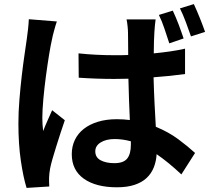

<svg xmlns="http://www.w3.org/2000/svg" viewBox="-20 -863 1040 939"><path d="M914 -685Q903 -717 889 -754.5Q875 -792 860 -822L928 -843Q935 -828 942.5 -810.5Q950 -793 957.5 -774.5Q965 -756 971.5 -738.5Q978 -721 983 -707ZM808 -651Q797 -684 784.5 -722Q772 -760 757 -790L825 -811Q832 -796 839.5 -778.5Q847 -761 854 -742.5Q861 -724 867 -706.5Q873 -689 878 -675ZM258 -758Q255 -750 251.5 -738Q248 -726 244.5 -713Q241 -700 238 -688Q235 -676 234 -669Q228 -644 220 -595Q212 -546 204.5 -490Q197 -434 192 -378.5Q187 -323 187 -286Q187 -272 188 -255Q189 -238 191 -222Q201 -248 212.5 -273.5Q224 -299 235 -324L297 -275Q286 -244 275.5 -211Q265 -178 255 -146.5Q245 -115 237 -87Q229 -59 225 -39Q223 -28 221.5 -14.5Q220 -1 220 7Q220 15 220 26.5Q220 38 221 49L110 56Q94 5 82 -76.5Q70 -158 70 -259Q70 -315 75 -376Q80 -437 86.5 -493Q93 -549 100 -596Q107 -643 111 -672Q114 -693 117 -719.5Q120 -746 121 -769ZM620 -172Q579 -183 541 -183Q499 -183 472.5 -166.5Q446 -150 446 -123Q446 -93 472.5 -79Q499 -65 539 -65Q584 -65 602 -87.5Q620 -110 620 -155ZM885 -501Q850 -496 811 -492Q772 -488 731 -485Q733 -413 736 -353.5Q739 -294 742 -243Q805 -217 852 -182Q899 -147 934 -115L867 -10Q803 -70 746 -109Q744 -74 732 -44Q720 -14 697 7.5Q674 29 638 41Q602 53 552 53Q449 53 390 11Q331 -31 331 -109Q331 -147 346 -178.5Q361 -210 389.5 -232.5Q418 -255 459 -267.5Q500 -280 551 -280Q568 -280 584 -279Q600 -278 615 -276Q613 -322 611 -373.5Q609 -425 608 -478Q590 -478 572.5 -477.5Q555 -477 538 -477Q452 -477 365 -483L364 -602Q449 -593 538 -593Q555 -593 572.5 -593Q590 -593 607 -594Q607 -630 606.5 -658.5Q606 -687 606 -703Q606 -715 604 -734.5Q602 -754 599 -768H741Q739 -754 737.5 -737.5Q736 -721 735 -705Q734 -688 733 -661.5Q732 -635 732 -602Q773 -606 811.5 -611.5Q850 -617 885 -625Z"/></svg>

Font: SpoqaHanSans-Bold
Style: Regular
Weight: 700
Designer: [Spoqa Han Sans] Dong-huui Kim \uAE40 \uB3D9 \uD718   [Noto Sans] Ryoko NISHIZUKA \u897F \u585A \u6DBC \u5B50  (kana & i
Foundry: Spoqa (http://www.spoqa-han-sans.com)
Version: Version 2.000